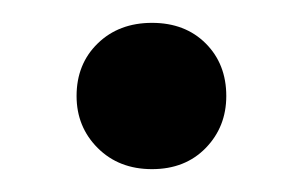

<svg xmlns="http://www.w3.org/2000/svg" viewBox="-20 -421 265 168"><path d="M113 -273Q84 -273 65.5 -291.5Q47 -310 47 -337Q47 -365 65.5 -383Q84 -401 113 -401Q142 -401 160 -383Q178 -365 178 -337Q178 -310 160 -291.5Q142 -273 113 -273Z"/></svg>

Font: DM Sans 10pt Medium
Style: Regular
Weight: 500
Version: Version 4.004;gftools[0.9.30]